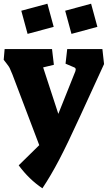

<svg xmlns="http://www.w3.org/2000/svg" viewBox="-50 -788 607 1037"><path d="M51 105 162 -4 17 -386Q6 -413 2 -421Q-2 -429 -13 -443L-30 -465L-25 -523H231L241 -438L183 -424L265 -173L357 -403Q359 -409 359 -412Q359 -421 351 -424L304 -444L313 -523H503L512 -442L384 -163Q315 -12 270 74Q225 160 179 229Q107 181 51 105ZM65 -730 206 -768 240 -643 99 -605ZM302 -730 442 -768 476 -643 336 -605Z"/></svg>

Font: Suez One
Style: Regular
Weight: 400
Version: Version 1.000